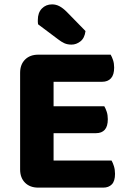

<svg xmlns="http://www.w3.org/2000/svg" viewBox="-20 -856 587 878"><path d="M155 2Q117 2 94.5 -20.5Q72 -43 72 -81V-523Q72 -561 94.5 -583.5Q117 -606 155 -606H486Q492 -596 497 -581Q502 -566 502 -547Q502 -514 487.5 -498Q473 -482 447 -482H225V-370H457Q463 -360 468 -345Q473 -330 473 -311Q473 -278 459 -262.5Q445 -247 419 -247H225V-122H490Q496 -112 501 -96Q506 -80 506 -61Q506 -28 491.5 -13Q477 2 452 2ZM154 -745Q153 -749 153 -755.5Q153 -762 153 -765Q153 -798 171.5 -817Q190 -836 218 -836Q236 -836 252 -827.5Q268 -819 285 -802L371 -714Q367 -682 348 -667Q329 -652 307 -652Q288 -652 274 -658.5Q260 -665 246 -676Z"/></svg>

Font: Baloo Thambi 2
Style: Bold
Weight: 700
Designer: Aadarsh Rajan and Ek Type
Foundry: Ek Type
Version: Version 1.640;hotconv 1.0.111;makeotfexe 2.5.65597; ttfautoh